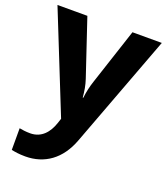

<svg xmlns="http://www.w3.org/2000/svg" viewBox="-143 -738 855 984"><g transform="rotate(20 284.5 -246.0)"><path d="M0 -639 217 -97 208 -70C190 -17 155 27 93 27C70 27 48 24 34 21V139C52 143 76 147 110 147C214 147 296 90 338 -23L569 -639H409L308 -332C298 -302 291 -272 287 -237H284C281 -272 276 -302 266 -332L163 -639Z"/></g></svg>

Font: Noto Sans Kannada UI
Style: Bold
Weight: 700
Designer: Jelle Bosma - Monotype Design Team
Foundry: Monotype Imaging Inc.
Version: Version 2.005